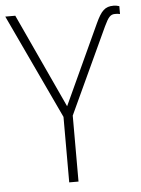

<svg xmlns="http://www.w3.org/2000/svg" viewBox="-52 -761 588 803"><g transform="rotate(-5 242.0 -360.0)"><path d="M206 0H245V-277L412 -637C430 -675 439 -685 458 -685C464 -685 471 -685 479 -683V-716C470 -719 462 -720 455 -720C419 -720 403 -704 379 -652L225 -318L42 -714H0L206 -275Z"/></g></svg>

Font: Noto Sans SemiCondensed ExtraLight
Style: Regular
Weight: 200
Width: 4
Designer: Monotype Design Team
Foundry: Monotype Imaging Inc.
Version: Version 2.013